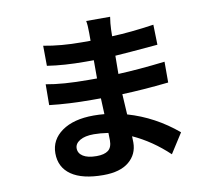

<svg xmlns="http://www.w3.org/2000/svg" viewBox="-90 -909 1180 1065"><g transform="rotate(-10 500.0 -377.0)"><path d="M476.6 -130.9Q476.6 -156.2 475.6 -172.9Q429.7 -179.7 394.5 -179.7Q343.8 -179.7 315.4 -162.6Q287.1 -145.5 287.1 -119.1Q287.1 -90.8 313.5 -74.2Q339.8 -57.6 389.6 -57.6Q432.6 -57.6 454.6 -74.2Q476.6 -90.8 476.6 -130.9ZM873 -106.4 801.8 4.9Q709 -83 601.6 -131.8Q602.5 -119.1 602.5 -96.7Q602.5 -30.3 552.7 11.2Q502.9 52.7 408.2 52.7Q290 52.7 228 9.8Q166 -33.2 166 -112.3Q166 -188.5 231.9 -235.4Q297.9 -282.2 411.1 -282.2Q442.4 -282.2 471.7 -279.3Q469.7 -308.6 467.8 -369.1H417Q287.1 -369.1 178.7 -381.8L179.7 -499Q272.5 -481.4 418.9 -481.4H465.8V-584H418.9Q298.8 -584 204.1 -598.6L203.1 -711.9Q300.8 -693.4 418 -693.4H466.8V-738.3Q466.8 -782.2 461.9 -805.7H596.7Q590.8 -768.6 589.8 -736.3L588.9 -697.3Q693.4 -701.2 825.2 -720.7L828.1 -607.4Q639.6 -590.8 587.9 -587.9L586.9 -485.4Q701.2 -490.2 850.6 -507.8V-390.6Q705.1 -375 588.9 -371.1Q593.8 -287.1 595.7 -255.9Q748 -211.9 873 -106.4Z"/></g></svg>

Font: Gen Shin Gothic Bold
Style: Bold
Weight: 700
Designer: [Source Han Sans]
Ryoko NISHIZUKA  (kana & ideographs); Paul D. Hunt (Latin, Greek & Cyrillic); Wenlong ZHANG  (bopomofo
Version: Version 1.002.20150607